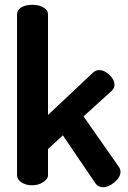

<svg xmlns="http://www.w3.org/2000/svg" viewBox="-20 -772 532 800"><path d="M446 -394 328 -287 475 -77Q482 -67 482 -56Q482 -34 457.5 -13Q433 8 409 8Q389 8 377 -9L242 -208L180 -151V-41Q180 -26 160 -13Q140 0 114 0Q87 0 69 -12.5Q51 -25 51 -41V-712Q51 -730 68.5 -741Q86 -752 114 -752Q142 -752 161 -741Q180 -730 180 -712V-293L368 -470Q380 -480 394 -480Q415 -480 436 -460Q457 -440 457 -418Q457 -405 446 -394Z"/></svg>

Font: Dosis
Style: Bold
Weight: 700
Designer: Edgar Tolentino, Pablo Impallari, Igino Marini
Foundry: Edgar Tolentino, Pablo Impallari, Igino Marini
Version: Version 1.007